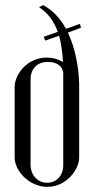

<svg xmlns="http://www.w3.org/2000/svg" viewBox="-20 -723 351 747"><path d="M37 -110C37 -57 95 4 164 4C237 4 288 -62 288 -110V-390C288 -392 288 -395 288 -397C286 -463 273 -536 244 -596L295 -615L291 -630L237 -611C215 -650 187 -682 148 -703L132 -695C169 -671 191 -637 205 -599L150 -580L156 -565L210 -584C219 -551 223 -516 225 -482C206 -493 185 -499 162 -499C85 -499 37 -433 37 -385ZM99 -417C99 -445 116 -483 168 -482C202 -482 223 -465 226 -440C226 -436 226 -433 226 -429V-77C226 -48 206 -12 164 -12C119 -12 99 -51 99 -79Z"/></svg>

Font: Emberly
Style: Regular
Weight: 400
Designer: Rajesh Rajput
Foundry: Rajesh Rajput
Version: Version 1.000